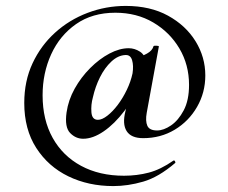

<svg xmlns="http://www.w3.org/2000/svg" viewBox="-20 -523 769 649"><path d="M363 106Q279 106 211 73Q143 40 102.5 -23Q62 -86 62 -175Q62 -249 90 -309Q118 -369 166 -412.5Q214 -456 276 -479.5Q338 -503 405 -503Q488 -503 548 -470Q608 -437 641 -383.5Q674 -330 674 -268Q674 -210 646 -161.5Q618 -113 570.5 -84.5Q523 -56 464 -56Q423 -56 408 -80Q393 -104 404 -147L423 -234L457 -247Q434 -192 400.5 -148Q367 -104 330.5 -79Q294 -54 261 -54Q236 -54 217 -73.5Q198 -93 205 -143Q211 -185 232.5 -223.5Q254 -262 285 -293Q316 -324 350 -342Q384 -360 415 -360Q435 -360 453 -348.5Q471 -337 474 -311L444 -330Q459 -332 477 -342Q495 -352 499 -367Q501 -369 509 -368.5Q517 -368 517 -366L476 -142Q471 -114 478 -98Q485 -82 511 -82Q533 -82 558 -99Q583 -116 601 -150Q619 -184 619 -236Q619 -304 586.5 -359Q554 -414 498 -447Q442 -480 370 -480Q292 -480 237 -441.5Q182 -403 153 -339.5Q124 -276 124 -201Q124 -118 158 -57Q192 4 254 37.5Q316 71 399 71Q443 71 483 60.5Q523 50 566 20Q569 18 571.5 22Q574 26 572 28Q516 76 464 91Q412 106 363 106ZM311 -118Q325 -118 343 -132Q361 -146 378 -168.5Q395 -191 408.5 -219Q422 -247 428 -275Q432 -301 426.5 -319.5Q421 -338 404 -337Q379 -336 356.5 -315Q334 -294 318 -262Q302 -230 294 -194Q287 -169 289 -143.5Q291 -118 311 -118Z"/></svg>

Font: Cormorant Light
Style: Bold Italic
Weight: 700
Italic angle: -10°
Version: Version 4.000